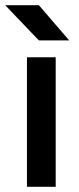

<svg xmlns="http://www.w3.org/2000/svg" viewBox="-35 -721 305 741"><path d="M69 0V-500H180V0ZM115 -565 -15 -701H115L232 -565Z"/></svg>

Font: Figtree SemiBold
Style: Regular
Weight: 600
Designer: Erik Kennedy
Foundry: Erik Kennedy
Version: Version 2.001; ttfautohint (v1.8.4.7-5d5b);gftools[0.9.27]